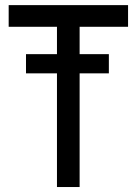

<svg xmlns="http://www.w3.org/2000/svg" viewBox="-20 -735 539 757"><path d="M82.5 -445.8V-521.5H204.6V-629.4H14.2V-714.8H484.9V-629.4H293.9V-521.5H409.2V-445.8H293.9V2.4H204.6V-445.8Z"/></svg>

Font: Proletarsk
Style: Regular
Weight: 400
Designer: Peter Wiegel, original typeface by Carl Albert Fahrenwaldt 1901
Foundry: Peter Wiegel
Version: Version 1.000 2010 initial release